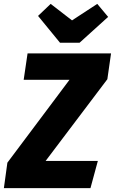

<svg xmlns="http://www.w3.org/2000/svg" viewBox="-47 -969 592 989"><path d="M-9 -131 311 -558H75L95 -694H525L506 -561L188 -140H457L419 0H-27ZM510 -882 363 -749H262L149 -887L214 -949L324 -864L454 -949Z"/></svg>

Font: Fira Sans Condensed ExtraBold
Style: Italic
Weight: 800
Width: 3
Italic angle: -8°
Designer: bBox Type GmbH & Carrois Corporate GbR & Edenspiekermann AG
Foundry: bBox Type GmbH & Carrois Corporate GbR & Edenspiekermann AG
Version: Version 4.301